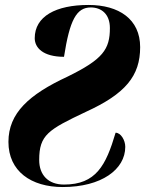

<svg xmlns="http://www.w3.org/2000/svg" viewBox="-20 -744 600 774"><path d="M233 10C389 10 485 -61 485 -152C485 -179 467 -209 446 -209C407 -77 367 0 238 0C174 0 138 -39 138 -99C138 -200 174 -221 326 -293C486 -366 545 -438 545 -554C545 -667 459 -724 337 -724C205 -724 120 -678 120 -590C120 -552 153 -515 238 -515C261 -663 288 -714 346 -714C388 -714 423 -688 423 -631C423 -545 395 -505 252 -435C97 -363 14 -288 14 -172C14 -54 105 10 233 10Z"/></svg>

Font: Noto Serif Display Condensed Black
Style: Italic
Weight: 900
Width: 3
Italic angle: -12°
Designer: Monotype Design Team
Foundry: Monotype Imaging Inc.
Version: Version 2.009